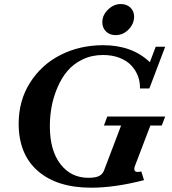

<svg xmlns="http://www.w3.org/2000/svg" viewBox="-20 -895 834 929"><path d="M538.6 -725.1Q510.7 -725.1 492.9 -742.7Q475.1 -760.3 475.1 -787.6Q475.1 -821.8 502.7 -848.6Q530.3 -875.5 564.5 -875.5Q592.8 -875.5 610.8 -858.4Q628.9 -841.3 628.9 -814.5Q628.9 -780.3 602.5 -752.7Q576.2 -725.1 538.6 -725.1ZM421.4 13.2Q256.3 13.2 163.3 -67.6Q70.3 -148.4 70.3 -296.9Q70.3 -408.2 125.7 -495.6Q181.2 -583 273.9 -629.6Q366.7 -676.3 479 -676.3Q619.1 -676.3 705.1 -594.2L733.4 -668.9H779.3L702.6 -466.8H657.2Q658.2 -498.5 647.2 -527.3Q636.2 -556.2 614.5 -579.1Q592.8 -602.1 557.6 -615.5Q522.5 -628.9 478.5 -628.9Q424.3 -628.9 379.6 -607.4Q335 -585.9 306.2 -551.5Q277.3 -517.1 257.8 -471.2Q238.3 -425.3 229.7 -378.7Q221.2 -332 221.2 -284.2Q221.2 -168 272.2 -101.3Q323.2 -34.7 407.7 -34.7Q442.9 -34.7 460 -43.7Q477.1 -52.7 483.9 -71.8L565.9 -287.6H482.9L499 -331.1H779.3L762.7 -287.6H707.5L634.3 -95.7Q626 -75.7 632.8 -67.6Q639.6 -59.6 663.6 -65.4L676.8 -23.4Q535.6 13.2 421.4 13.2Z"/></svg>

Font: Elstob 6pt
Style: Italic
Weight: 700
Italic angle: -20°
Designer: Peter S. Baker
Version: Version 1.015